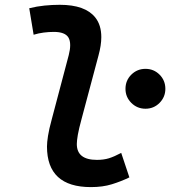

<svg xmlns="http://www.w3.org/2000/svg" viewBox="-20 -762 702 792"><path d="M355 9.8Q173.8 9.8 173.8 -157.7Q173.8 -174.3 178 -201.4Q182.1 -228.5 194.3 -272.9L263.7 -535.2Q269.5 -558.1 269.5 -575.7Q269.5 -595.2 262.2 -607.4Q248 -630.4 202.1 -630.4Q181.6 -630.4 160.4 -627.7Q139.2 -625 118.7 -618.7L100.6 -728Q131.8 -735.8 163.6 -739Q195.3 -742.2 226.6 -742.2Q331.5 -742.2 373 -689.9Q397.9 -658.7 397.9 -608.9Q397.9 -575.2 386.2 -532.7L316.9 -272.9Q305.2 -230 301 -205.6Q296.9 -181.2 296.9 -168.5Q296.4 -102.5 379.9 -102.5Q407.7 -102.5 429.2 -109.1Q450.7 -115.7 480 -131.3L513.7 -30.3Q479.5 -13.7 441.7 -2Q403.8 9.8 355 9.8ZM580.1 -313.5Q545.9 -313.5 521.7 -337.6Q497.6 -361.8 497.6 -395.5Q497.6 -430.2 521.7 -454.1Q545.9 -478 580.1 -478Q614.3 -478 638.2 -454.1Q662.1 -430.2 662.1 -395.5Q662.1 -361.8 638.2 -337.6Q614.3 -313.5 580.1 -313.5Z"/></svg>

Font: CaskaydiaCove NFP SemiBold
Style: Italic
Weight: 600
Italic angle: -10°
Designer: Aaron Bell
Foundry: Saja Typeworks
Version: Version 2111.001; VTT 6.35;Nerd Fonts 3.1.1